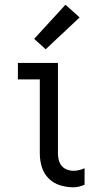

<svg xmlns="http://www.w3.org/2000/svg" viewBox="-20 -787 415 815"><path d="M292 8Q263 8 235 -0.5Q207 -9 186.5 -29.5Q166 -50 157.5 -78Q149 -106 149 -135V-450H56V-520H226V-135Q226 -121 229.5 -107.5Q233 -94 242 -83Q251 -72 264.5 -67Q278 -62 292 -62Q304 -62 316 -65Q328 -68 339 -73V-3Q328 2 316 5Q304 8 292 8ZM174 -578 125 -622 258 -767 318 -713Z"/></svg>

Font: Iosevka Julsh Curly
Style: Regular
Weight: 400
Designer: Belleve Invis
Foundry: Belleve Invis
Version: Version 15.0.2; ttfautohint (v1.8.4)